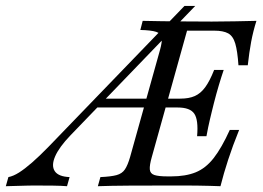

<svg xmlns="http://www.w3.org/2000/svg" viewBox="-104 -643 909 663"><path d="M-83.9 0 -75 -31.5Q-58.1 -34.7 -38.3 -47.2Q-18.5 -59.7 6.9 -81.9Q32.3 -104 64.5 -137.1L533.1 -622.6H570.2L139.5 -175.8Q100 -134.7 86.3 -102.8Q72.6 -71 85.1 -52Q97.6 -33.1 136.3 -31.5L127.4 0Q108.9 -1.6 79.4 -2Q50 -2.4 12.1 -2.4Q0.8 -2.4 -11.3 -2Q-23.4 -1.6 -40.3 -1.2Q-57.3 -0.8 -83.9 0ZM217.7 -271.8 244.4 -302.4H581.5L572.6 -271.8ZM233.9 0 242.7 -31.5Q279 -33.1 298.4 -38.3Q317.7 -43.5 327.4 -58.1Q337.1 -72.6 345.2 -100.8L448.4 -470.2Q456.5 -499.2 454.4 -513.3Q452.4 -527.4 435.1 -533.1Q417.7 -538.7 380.6 -539.5L388.7 -571Q416.9 -570.2 454.8 -569.8Q492.7 -569.4 536.7 -569Q580.6 -568.5 627.4 -568.5Q666.9 -568.5 707.3 -569.4Q747.6 -570.2 781.5 -571Q770.2 -535.5 763.3 -498.8Q756.5 -462.1 751.6 -417.7H719.4Q716.1 -466.1 708.5 -492.3Q700.8 -518.5 683.9 -527.8Q666.9 -537.1 636.3 -537.1H541.9L420.2 -100.8Q412.1 -72.6 413.3 -58.1Q414.5 -43.5 429 -38.7Q443.5 -33.9 474.2 -33.9H487.1Q537.1 -33.9 571.8 -48Q606.5 -62.1 633.9 -97.2Q661.3 -132.3 689.5 -194.4H721.8Q699.2 -138.7 683.9 -91.5Q668.5 -44.4 657.3 0Q639.5 -0.8 620.6 -1.2Q601.6 -1.6 581 -2Q560.5 -2.4 538.3 -2.4Q516.1 -2.4 491.9 -2.4Q406.5 -2.4 341.5 -2Q276.6 -1.6 233.9 0ZM576.6 -172.6Q581.5 -229 566.9 -250.4Q552.4 -271.8 509.7 -271.8L518.5 -302.4Q548.4 -302.4 568.5 -311.3Q588.7 -320.2 604.4 -341.5Q620.2 -362.9 635.5 -401.6H668.5Q660.5 -378.2 651.6 -348.4Q642.7 -318.5 634.7 -287.1Q630.6 -271 627.4 -257.7Q624.2 -244.4 621 -231Q617.7 -217.7 614.9 -203.6Q612.1 -189.5 608.9 -172.6Z"/></svg>

Font: Playfair 12pt Light
Style: Italic
Weight: 300
Italic angle: -15.6°
Designer: Claus Eggers Sørensen
Foundry: Claus Eggers Sørensen
Version: Version 2.000;gftools[0.9.28]